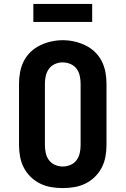

<svg xmlns="http://www.w3.org/2000/svg" viewBox="-20 -951 640 979"><path d="M300 8Q270 8 240.5 3Q211 -2 184.5 -15Q158 -28 136.5 -49Q115 -70 101.5 -96Q88 -122 82.5 -151.5Q77 -181 77 -210V-525Q77 -554 82.5 -583.5Q88 -613 101.5 -639.5Q115 -666 136.5 -686.5Q158 -707 185 -720Q212 -733 241 -739.5Q270 -746 300 -746Q330 -746 359 -739.5Q388 -733 415 -720Q442 -707 463.5 -686.5Q485 -666 498.5 -639.5Q512 -613 517.5 -583.5Q523 -554 523 -525V-210Q523 -181 517.5 -151.5Q512 -122 498.5 -96Q485 -70 463.5 -49Q442 -28 415.5 -15Q389 -2 359.5 3Q330 8 300 8ZM300 -102Q320 -102 339 -110Q358 -118 370 -134Q382 -150 386.5 -170Q391 -190 391 -210V-525Q391 -545 386.5 -565Q382 -585 370 -601Q358 -617 338.5 -625Q319 -633 299 -633Q279 -633 260 -624.5Q241 -616 229.5 -600Q218 -584 213.5 -564.5Q209 -545 209 -525V-210Q209 -190 213.5 -170Q218 -150 230 -134Q242 -118 261 -110Q280 -102 300 -102ZM150 -839V-931H450V-839Z"/></svg>

Font: Iosevka Curly Slab XBdEx
Style: Regular
Weight: 800
Width: 7
Monospace: yes
Designer: Belleve Invis
Foundry: Belleve Invis
Version: Version 11.0.0; ttfautohint (v1.8.3)